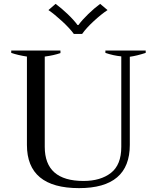

<svg xmlns="http://www.w3.org/2000/svg" viewBox="-20 -961 810 991"><path d="M230 -909 267 -941Q297 -919 329 -888.5Q361 -858 380 -832H385Q404 -858 435.5 -888.5Q467 -919 497 -941L535 -909Q503 -888 464 -852Q425 -816 404 -786H361Q340 -815 301 -851Q262 -887 230 -909ZM119 -213V-669Q73 -676 38 -688V-700H292V-687Q257 -675 211 -669V-203Q211 -27 411 -27Q499 -27 552.5 -68.5Q606 -110 606 -203V-670Q565 -674 524 -688V-700H732V-688Q686 -673 650 -668V-213Q650 10 388 10Q119 10 119 -213Z"/></svg>

Font: Trirong
Style: Regular
Weight: 400
Version: Version 1.000